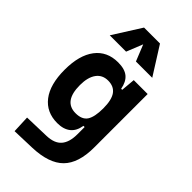

<svg xmlns="http://www.w3.org/2000/svg" viewBox="-306 -880 1198 1198"><g transform="rotate(45 293.0 -281.0)"><path d="M88.9 233.4 84 118.2 250 113.3Q318.4 111.3 349.1 75.4Q379.9 39.6 379.9 -30.3V-93.8H369.1Q361.3 -42 328.6 -16.1Q295.9 9.8 241.7 9.8Q145.5 9.8 92 -59.6Q38.6 -128.9 38.6 -258.3Q38.6 -386.7 92 -457Q145.5 -527.3 242.7 -527.3Q301.8 -527.3 332.3 -501.7Q362.8 -476.1 372.1 -423.8H381.3L389.6 -517.6H512.2V-45.9Q512.2 92.3 447.3 158Q382.3 223.6 240.2 228.5ZM379.9 -258.3Q379.9 -333.5 354.7 -368.2Q329.6 -402.8 278.8 -402.8Q228.5 -402.8 201.2 -365Q173.8 -327.1 173.8 -258.3Q173.8 -114.7 278.8 -114.7Q335.4 -114.7 357.7 -148.9Q379.9 -183.1 379.9 -258.3ZM85.9 -609.4 203.1 -794.9H343.8L460.9 -609.4H316.9L273.4 -717.3L230 -609.4Z"/></g></svg>

Font: CaskaydiaMono NF
Style: Bold
Weight: 700
Designer: Aaron Bell
Foundry: Saja Typeworks
Version: Version 2111.001; ttfautohint (v1.8.4);Nerd Fonts 3.1.1